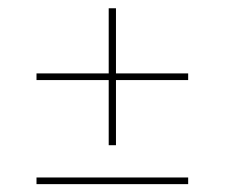

<svg xmlns="http://www.w3.org/2000/svg" viewBox="-20 -558 557 476"><path d="M70.5 -101.5V-118H446.5V-101.5ZM267.5 -198H249.5V-537.5H267.5ZM70.5 -359.5V-376H446.5V-359.5Z"/></svg>

Font: Anek Odia Medium Thin
Style: Regular
Weight: 250
Version: Version 1.003